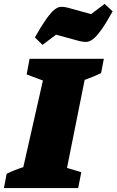

<svg xmlns="http://www.w3.org/2000/svg" viewBox="-63 -960 595 980"><path d="M-43 0 -29 -73Q-9 -83 12.5 -91.5Q34 -100 56 -107L156 -549L73 -580L88 -660H467L453 -587Q414 -568 369 -552L279 -103L352 -81L336 0ZM154 -731 115 -769Q149 -829 172.5 -862Q196 -895 213.5 -909.5Q231 -924 247 -925Q263 -926 282 -921L402 -888L471 -940L512 -902Q477 -839 452.5 -805.5Q428 -772 410 -759Q392 -746 376.5 -746Q361 -746 344 -750L223 -783Z"/></svg>

Font: Piazzolla Black
Style: Italic
Weight: 900
Italic angle: -11.3°
Designer: Juan Pablo del Peral
Foundry: Huerta Tipografica
Version: Version 1.330